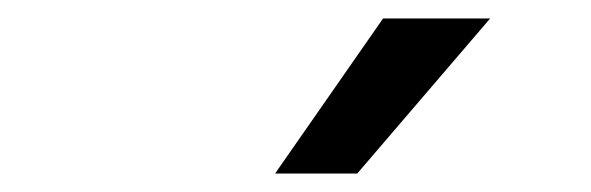

<svg xmlns="http://www.w3.org/2000/svg" viewBox="-20 -764 640 208"><path d="M395 -744H511L367 -576H278Z"/></svg>

Font: Kantumruy Pro Medium
Style: Italic
Weight: 500
Italic angle: -13°
Designer: Sovichet Tep
Foundry: Sovichet Tep
Version: Version 1.002